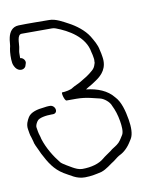

<svg xmlns="http://www.w3.org/2000/svg" viewBox="-86 -739 672 791"><g transform="rotate(-10 250.0 -343.5)"><path d="M186 -336H227C247.9 -336 269.3 -333 286.2 -329L323.7 -320C339.5 -316.2 361.4 -299 367 -282C377 -262.1 384 -240.2 388.4 -214C391.8 -193.5 393.9 -169.1 386.9 -157C378.5 -145 377.3 -139.3 365.9 -127C356 -116.5 336.3 -107.8 327.5 -99C319.1 -92.7 300.9 -81.4 292.7 -74C272.6 -56.8 240.3 -47 201.2 -47C186.5 -47 172.6 -54.2 162 -60C153.7 -65.3 124.2 -80.7 116 -90C92.5 -119.2 68.6 -157.4 56 -198C54.3 -208.4 49.5 -219 47.7 -230L44.9 -247C43.1 -257.4 50 -267.6 53.5 -273C61 -285.9 93.3 -290 114.7 -290H120.7C131.1 -290 137.5 -297.3 135.8 -307.5C134.1 -317.7 125.1 -326 114.7 -326H108.7C104 -326 97.8 -325.3 90 -324C60.7 -321.3 33.7 -314.4 21.7 -296C14.3 -283.9 5.5 -267.1 8.9 -247L11.9 -229C12.9 -223 14.5 -217 16.9 -211L21.5 -195C22.6 -188.3 24.7 -181.7 27.9 -175C34.8 -162.3 37.8 -152.4 44.9 -138.5C65.7 -98.1 84.6 -66.8 121.7 -44C149.7 -29 170.7 -11 206.2 -11C232.2 -11 254.7 -16.2 275.5 -21C299 -28.4 317.5 -46.2 335.5 -57C350.2 -68 352.4 -71.3 369.7 -80C378.8 -85.3 387.3 -92.3 395.2 -101C407.3 -114.3 410.3 -121.5 418.7 -134C429.9 -152.4 429.6 -182.4 424.4 -214C418 -252.2 407.6 -291.4 385.7 -314C360.5 -345.9 319.6 -361.9 272.9 -367C281.8 -373.7 294.4 -379.6 301 -384L319.1 -396C345.8 -413.9 370.6 -440.5 362.9 -487L360.4 -502C359.5 -507.3 358.3 -512.3 356.9 -517C353.1 -539.7 340.5 -559.5 329.7 -578C311.5 -607 278.8 -631.6 249.3 -647C228.5 -657.8 201 -675 172.6 -675C129.9 -675 87 -676.4 44.6 -675C17.8 -674.1 5.5 -654.2 0.6 -633C-3.2 -619.4 -2.1 -599.4 -6.6 -586C-9.4 -572.4 -10.7 -544.4 -7.8 -527C-6.5 -519.7 -3.3 -512.3 1.9 -505C14.2 -488.4 36 -490 43.1 -504L46.4 -514C52.1 -525.4 40.5 -541 27.9 -541C28.3 -550.3 28.5 -557.7 28.2 -563C28.5 -571.3 31.3 -579.3 32.2 -587C34.7 -601.7 31.5 -639 51.6 -639H178.6C183.9 -639 189.1 -638 194.1 -636C243.8 -617.4 310.3 -580.5 321.2 -515C322.6 -511 323.6 -506.7 324.4 -502L326.9 -487C327.6 -483 327.6 -479 326.9 -475C327.6 -471 326.9 -467 324.9 -463C322.4 -453.4 317.4 -445.1 309.9 -439C292.2 -423.2 278.1 -414.9 256.1 -402C240.7 -393 231.5 -390.8 219.2 -383C211.6 -376.5 186.6 -372 174 -372C168.9 -372 177.7 -336 186 -336Z"/></g></svg>

Font: CiSf OpenHand
Style: OpObl
Weight: 400
Foundry: Cannot Into Space Fonts
Version: Version 0.7892